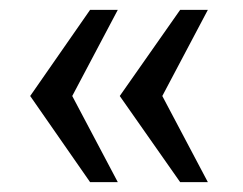

<svg xmlns="http://www.w3.org/2000/svg" viewBox="-20 -531 492 388"><path d="M344 -163 222 -337 344 -511H400L308 -337L400 -163ZM162 -163 41 -337 162 -511H218L126 -337L218 -163Z"/></svg>

Font: Chivo Medium
Style: Regular
Weight: 500
Designer: Hector Gatti
Foundry: Omnibus-Type
Version: Version 2.002